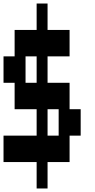

<svg xmlns="http://www.w3.org/2000/svg" viewBox="-20 -1050 540 1090"><path d="M188 20V-130H0V-280H188V-430H63V-580H0V-730H63V-880H188V-1030H250V-880H375V-730H250V-580H375V-430H438V-280H375V-130H250V20ZM125 -580H188V-730H125ZM250 -280H313V-430H250Z"/></svg>

Font: 2P VHS
Style: Regular
Weight: 400
Designer: CodeMan38
Foundry: CodeMan38
Version: Version 3.000